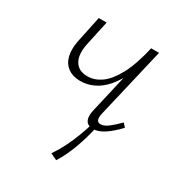

<svg xmlns="http://www.w3.org/2000/svg" viewBox="-148 -509 746 803"><g transform="rotate(30 225.0 -108.0)"><path d="M161 -143Q125 -143 101 -160.5Q77 -178 69.5 -209Q62 -240 70 -282L97 -410H135L109 -290Q98 -236 116 -205.5Q134 -175 177 -175Q211 -175 242.5 -197Q274 -219 302 -270.5Q330 -322 350 -410H372Q357 -339 334 -288Q311 -237 284 -205Q257 -173 225.5 -158Q194 -143 161 -143ZM307 4Q292 4 281.5 -3Q271 -10 268 -26Q265 -42 271 -67L350 -410H388L308 -69Q304 -51 307.5 -40Q311 -29 325 -29Q342 -29 361.5 -44Q381 -59 406 -84L421 -67Q390 -34 361.5 -15Q333 4 307 4ZM240 194 208 179Q228 150 244 118Q260 86 272.5 53Q285 20 295 -13L317 -8Q311 18 303.5 44.5Q296 71 286.5 97Q277 123 265.5 147.5Q254 172 240 194Z"/></g></svg>

Font: Ysabeau Infant ExtraLight
Style: Italic
Weight: 250
Italic angle: -12°
Designer: Christian Thalmann (Catharsis Fonts)
Version: Version 2.001;gftools[0.9.30]; featfreeze: ss01,ss02,lnum